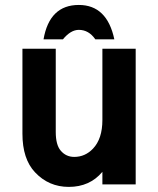

<svg xmlns="http://www.w3.org/2000/svg" viewBox="-20 -730 626 760"><path d="M152.3 -574.2Q175.8 -710.4 292 -710.4Q403.8 -710.4 432.6 -574.2H357.4Q331.5 -611.8 292 -611.8Q259.8 -611.8 229 -574.2ZM517.1 0H385.3V-49.8Q335.4 9.8 252.4 9.8Q172.9 9.8 118.7 -47.9Q68.8 -100.6 68.8 -200.7V-537.1H200.7V-207.5Q200.7 -156.7 220.2 -133.8Q241.2 -108.9 273.9 -108.9Q316.9 -108.9 348.1 -141.6Q385.3 -180.7 385.3 -254.9V-537.1H517.1Z"/></svg>

Font: Consola Mono
Style: Bold
Weight: 700
Monospace: yes
Designer: Wojciech Kalinowski "wmk69" (wmk69@o2.pl)
Foundry: Wojciech Kalinowski "wmk69" (wmk69@o2.pl)
Version: Version 2.1.0